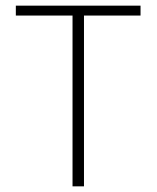

<svg xmlns="http://www.w3.org/2000/svg" viewBox="-20 -659 554 679"><path d="M236.5 0V-634.5H277V0ZM36 -604V-639H477V-604Z"/></svg>

Font: Anek Odia ExtraLight
Style: Regular
Weight: 250
Designer: Yesha Goshar & Mahesh Sahu (Odia), Yesha Goshar (Latin)
Foundry: Ek Type
Version: Version 1.003